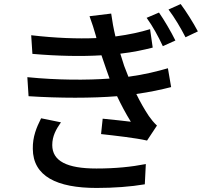

<svg xmlns="http://www.w3.org/2000/svg" viewBox="-20 -870 1040 948"><path d="M765 -808 704 -782C735 -739 760 -693 784 -642L846 -670C825 -713 789 -774 765 -808ZM872 -850 812 -823C844 -780 870 -736 896 -686L957 -715C935 -757 897 -817 872 -850ZM281 -266 183 -286C160 -240 141 -195 142 -135C143 0 260 58 457 58C541 58 625 52 695 40L700 -60C628 -46 550 -38 456 -38C310 -38 238 -75 238 -154C238 -198 257 -232 281 -266ZM454 -691 456 -682C363 -678 254 -682 134 -696L140 -604C266 -593 385 -591 481 -597L505 -527L521 -482C409 -474 265 -474 115 -489L121 -395C273 -385 436 -385 558 -395C578 -353 600 -311 626 -269C596 -273 535 -279 487 -284L479 -208C550 -200 650 -189 706 -176L755 -250C739 -265 727 -280 715 -297C693 -330 672 -367 653 -406C719 -415 778 -428 825 -440L809 -533C761 -519 695 -502 614 -491L593 -545L574 -605C637 -612 691 -624 734 -635L721 -726C676 -712 618 -699 550 -690C541 -727 534 -766 529 -803L422 -790C434 -757 445 -724 454 -691Z"/></svg>

Font: Noto Sans CJK HK Medium
Style: Regular
Weight: 500
Designer: Ryoko NISHIZUKA 西塚涼子 (kana, bopomofo & ideographs); Paul D. Hunt (Latin, Greek & Cyrillic); Sandoll Communications 산돌커뮤니
Foundry: Adobe
Version: Version 2.004;hotconv 1.0.118;makeotfexe 2.5.65603